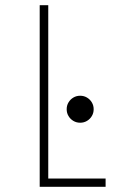

<svg xmlns="http://www.w3.org/2000/svg" viewBox="-20 -720 490 740"><path d="M166 -32H387V0H133V-700H166ZM289 -247Q274.5 -247 262.8 -254Q251 -261 244 -272.8Q237 -284.5 237 -299Q237 -313.5 244 -325.2Q251 -337 262.8 -344Q274.5 -351 289 -351Q303.5 -351 315.2 -344Q327 -337 334 -325.2Q341 -313.5 341 -299Q341 -284.5 334 -272.8Q327 -261 315.2 -254Q303.5 -247 289 -247Z"/></svg>

Font: League Mono Thin Condensed
Style: Regular
Weight: 100
Width: 1
Designer: Tyler Finck
Foundry: The League of Moveable Type / Tyler Finck
Version: Version 2.300;RELEASE